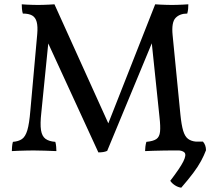

<svg xmlns="http://www.w3.org/2000/svg" viewBox="-20 -699 1011 892"><path d="M437 9 196 -515H206L172 -176Q166 -123 170.5 -94.5Q175 -66 191.5 -54Q208 -42 237 -40Q240 -30 241 -17Q242 -4 242 3Q218 2 187.5 1Q157 0 135 0Q120 0 102 0.5Q84 1 66 1.5Q48 2 35 3Q35 -4 36 -17Q37 -30 40 -40Q66 -42 82 -53Q98 -64 107 -94Q116 -124 121 -185L153 -541Q156 -576 150.5 -597Q145 -618 129.5 -627Q114 -636 86 -636Q83 -646 82 -658Q81 -670 81 -679Q91 -678 104 -677.5Q117 -677 130.5 -676.5Q144 -676 157 -676Q170 -676 182.5 -676.5Q195 -677 207.5 -677.5Q220 -678 233 -679L495 -100H473L701 -679Q712 -678 725.5 -677.5Q739 -677 752.5 -676.5Q766 -676 779 -676Q792 -676 804.5 -676.5Q817 -677 829.5 -677.5Q842 -678 855 -679Q855 -668 854 -657.5Q853 -647 850 -636Q815 -636 795.5 -615.5Q776 -595 782 -535L818 -168Q823 -118 831 -91.5Q839 -65 853.5 -54Q868 -43 891 -41Q894 -30 895 -18.5Q896 -7 896 3Q884 2 869 1.5Q854 1 837.5 0.5Q821 0 805.5 0Q790 0 776 0Q758 0 736 0.5Q714 1 692.5 1.5Q671 2 654 3Q654 -6 655.5 -18Q657 -30 660 -40Q692 -43 706.5 -53Q721 -63 723.5 -87Q726 -111 721 -155L683 -519H694L478 2Q469 6 459 7.5Q449 9 437 9ZM822 173Q807 171 793 162Q779 153 771 141Q817 81 832 50.5Q847 20 837 9.5Q827 -1 797 -1V-41H923Q937 -25 937 -1Q928 23 914 49Q900 75 877.5 105Q855 135 822 173Z"/></svg>

Font: Vollkorn
Style: Regular
Weight: 400
Designer: Friedrich Althausen
Foundry: Friedrich Althausen
Version: Version 4.104